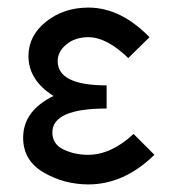

<svg xmlns="http://www.w3.org/2000/svg" viewBox="-20 -475 470 506"><path d="M41 -112Q41 -183 121 -222Q55 -264 55 -327Q55 -381 101.5 -418Q148 -455 213 -455Q298 -455 374 -377L318 -322Q261 -377 213 -377Q178 -377 155 -358Q132 -339 132 -314Q132 -250 261 -250V-189Q118 -189 118 -126Q118 -95 147.5 -81Q177 -67 212 -67Q273 -67 332 -122L387 -67Q307 11 213 11Q149 11 95 -20.5Q41 -52 41 -112Z"/></svg>

Font: CMU Sans Serif
Style: Medium
Weight: 500
Version: Version 0.7.0